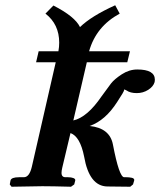

<svg xmlns="http://www.w3.org/2000/svg" viewBox="-20 -709 609 730"><path d="M216.8 -71.8Q213.9 -59.6 213.9 -51.8Q213.9 -34.7 230 -35.2H237.8Q251 -35.2 259 -32Q267.1 -28.8 266.1 -22.9L262.2 -7.8L250 1Q179.2 -1 141.1 -1L23.9 1L17.1 -7.8L20 -22.9Q22.9 -35.2 53.2 -35.2H70.8Q91.8 -35.2 101.1 -75.2L191.9 -472.2H117.2L127 -514.2H202.1Q205.1 -530.8 205.1 -546.9Q205.1 -616.7 152.8 -657.2L183.1 -688Q265.1 -646 284.2 -606Q327.1 -647.9 418 -689L435.1 -657.2Q345.2 -608.4 318.8 -514.2H474.1L463.9 -472.2H310.1L258.8 -251Q312 -263.2 366.2 -342.8Q389.2 -375 402.1 -391.6Q415 -408.2 443.1 -426.5Q471.2 -444.8 502 -444.8Q568.8 -444.8 568.8 -405.8Q568.8 -404.8 568.4 -401.9Q567.9 -398.9 567.9 -397Q563 -379.9 543.5 -367.4Q523.9 -355 500 -355Q475.1 -355 460.9 -365.2Q459 -366.2 455.6 -367.7Q452.1 -369.1 451.2 -369.1Q452.1 -368.2 452.1 -367.2Q452.1 -361.3 425.8 -321.8Q380.9 -251 320.8 -230Q397 -222.2 409.2 -160.2Q433.1 -35.2 452.1 -35.2H460Q465.8 -35.2 470.5 -34.7Q475.1 -34.2 480.5 -33.2Q485.8 -32.2 488.5 -29.5Q491.2 -26.9 490.2 -22.9L485.8 -7.8L475.1 1L388.2 0Q319.3 -1 299.8 -113.8Q284.7 -189.9 248 -203.1Z"/></svg>

Font: Linux Libertine
Style: Semibold Italic
Weight: 600
Italic angle: -11.5°
Designer: Philipp H. Poll
Foundry: Philipp H. Poll
Version: Version 5.1.2 ; ttfautohint (v0.9)